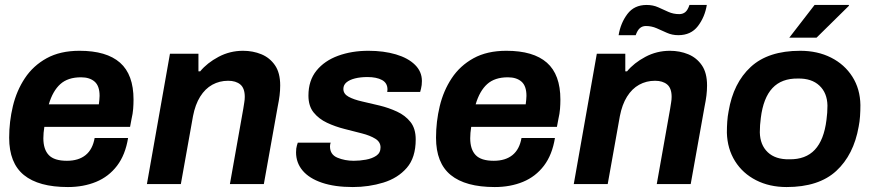

<svg xmlns="http://www.w3.org/2000/svg" viewBox="-20 -743 3541 775"><path d="M254 12Q136 12 76.5 -36.5Q17 -85 17 -187Q17 -252 32 -314.5Q47 -377 80.5 -427.5Q114 -478 168.5 -508Q223 -538 301 -538Q410 -538 464.5 -490Q519 -442 519 -341Q519 -323 517.5 -303.5Q516 -284 511 -263L505 -231H159Q157 -218 156 -207Q155 -196 155 -185Q155 -140 177 -117Q199 -94 250 -94Q297 -94 325.5 -117Q354 -140 362 -186H497Q486 -118 452.5 -74Q419 -30 368 -9Q317 12 254 12ZM177 -322H379Q380 -331 381 -339.5Q382 -348 382 -356Q382 -396 362 -413.5Q342 -431 307 -431Q254 -431 223.5 -403.5Q193 -376 177 -322Z M573 0 666 -526H781V-455H788Q816 -489 862 -513.5Q908 -538 961 -538Q1001 -538 1035 -524Q1069 -510 1090 -479.5Q1111 -449 1111 -398Q1111 -378 1108.5 -357.5Q1106 -337 1101 -313L1045 0H908L962 -304Q964 -318 966 -329.5Q968 -341 968 -352Q968 -387 950 -402Q932 -417 901 -417Q866 -417 837 -401Q808 -385 788 -353Q768 -321 759 -274L710 0Z M1404 12Q1331 12 1279.5 -5.5Q1228 -23 1201.5 -54.5Q1175 -86 1175 -128Q1175 -145 1178.5 -156Q1182 -167 1182 -167H1315Q1313 -163 1312.5 -158.5Q1312 -154 1312 -152Q1312 -119 1342 -106.5Q1372 -94 1408 -94Q1432 -94 1457 -98.5Q1482 -103 1499 -114.5Q1516 -126 1516 -148Q1516 -170 1495 -183Q1474 -196 1441 -204.5Q1408 -213 1370.5 -222.5Q1333 -232 1300 -247.5Q1267 -263 1246 -289Q1225 -315 1225 -357Q1225 -418 1257.5 -458Q1290 -498 1345 -518Q1400 -538 1467 -538Q1529 -538 1578 -523.5Q1627 -509 1655 -481.5Q1683 -454 1683 -416Q1683 -399 1679.5 -385.5Q1676 -372 1676 -372H1543Q1543 -372 1543.5 -376Q1544 -380 1544 -382Q1544 -408 1522 -420Q1500 -432 1463 -432Q1435 -432 1413 -426.5Q1391 -421 1378.5 -410.5Q1366 -400 1366 -384Q1366 -364 1387 -352.5Q1408 -341 1441.5 -333.5Q1475 -326 1512 -317Q1549 -308 1582.5 -292.5Q1616 -277 1637 -250.5Q1658 -224 1658 -180Q1658 -107 1622 -65.5Q1586 -24 1527.5 -6Q1469 12 1404 12Z M1977 12Q1859 12 1799.5 -36.5Q1740 -85 1740 -187Q1740 -252 1755 -314.5Q1770 -377 1803.5 -427.5Q1837 -478 1891.5 -508Q1946 -538 2024 -538Q2133 -538 2187.5 -490Q2242 -442 2242 -341Q2242 -323 2240.5 -303.5Q2239 -284 2234 -263L2228 -231H1882Q1880 -218 1879 -207Q1878 -196 1878 -185Q1878 -140 1900 -117Q1922 -94 1973 -94Q2020 -94 2048.5 -117Q2077 -140 2085 -186H2220Q2209 -118 2175.5 -74Q2142 -30 2091 -9Q2040 12 1977 12ZM1900 -322H2102Q2103 -331 2104 -339.5Q2105 -348 2105 -356Q2105 -396 2085 -413.5Q2065 -431 2030 -431Q1977 -431 1946.5 -403.5Q1916 -376 1900 -322Z M2296 0 2389 -526H2504V-455H2511Q2539 -489 2585 -513.5Q2631 -538 2684 -538Q2724 -538 2758 -524Q2792 -510 2813 -479.5Q2834 -449 2834 -398Q2834 -378 2831.5 -357.5Q2829 -337 2824 -313L2768 0H2631L2685 -304Q2687 -318 2689 -329.5Q2691 -341 2691 -352Q2691 -387 2673 -402Q2655 -417 2624 -417Q2589 -417 2560 -401Q2531 -385 2511 -353Q2491 -321 2482 -274L2433 0ZM2477 -601Q2485 -650 2512.5 -686.5Q2540 -723 2590 -723Q2616 -723 2637 -713.5Q2658 -704 2678 -695Q2698 -686 2722 -686Q2736 -686 2746 -694Q2756 -702 2763 -723H2833Q2825 -674 2797 -637.5Q2769 -601 2718 -601Q2693 -601 2672 -610.5Q2651 -620 2630.5 -629Q2610 -638 2587 -638Q2573 -638 2563 -629.5Q2553 -621 2546 -601Z M3155 12Q3086 12 3032 -15.5Q2978 -43 2947 -92.5Q2916 -142 2914 -207Q2914 -230 2915.5 -252Q2917 -274 2921 -294Q2940 -408 3010.5 -473Q3081 -538 3210 -538Q3280 -538 3334.5 -510.5Q3389 -483 3420.5 -433.5Q3452 -384 3453 -319Q3453 -296 3451.5 -274Q3450 -252 3446 -232Q3426 -118 3355.5 -53Q3285 12 3155 12ZM3166 -100Q3232 -99 3269 -138.5Q3306 -178 3316 -259Q3318 -274 3319 -288Q3320 -302 3320 -317Q3319 -368 3287.5 -397.5Q3256 -427 3201 -426Q3135 -427 3098 -387.5Q3061 -348 3051 -267Q3049 -252 3048 -238Q3047 -224 3047 -209Q3048 -158 3079 -128.5Q3110 -99 3166 -100ZM3166 -591 3268 -723H3406L3407 -720L3276 -591Z"/></svg>

Font: Archivo VF Beta
Style: Italic
Weight: 400
Italic angle: -10°
Designer: Hector Gatti
Foundry: Omnibus-Type
Version: Version 1.002